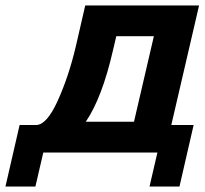

<svg xmlns="http://www.w3.org/2000/svg" viewBox="-29 -560 751 705"><path d="M600 -101H682L630 125H520L549 0H130L101 125H-9L43 -101H105Q143 -103 182 -188Q223 -278 249 -388L284 -540H702ZM286 -113H463L536 -427H398L386 -376Q346 -201 286 -113Z"/></svg>

Font: Miedinger
Style: Bold-Italic
Weight: 700
Italic angle: -13°
Version: Version 001.000